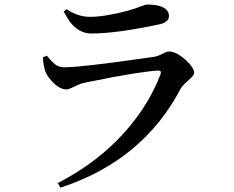

<svg xmlns="http://www.w3.org/2000/svg" viewBox="-20 -783 1040 855"><path d="M181.6 -465.8Q172.9 -493.2 170.9 -527.3L188.5 -535.2Q219.7 -496.1 239.3 -488.3Q252 -483.4 265.6 -483.4Q343.8 -483.4 633.8 -525.4Q654.3 -528.3 668 -530.3Q682.6 -532.2 714.8 -548.8Q725.6 -553.7 733.4 -553.7Q765.6 -553.7 810.5 -512.7Q843.8 -481.4 844.7 -459Q844.7 -447.3 818.4 -424.8Q793 -403.3 784.2 -387.7Q616.2 -67.4 249 52.7L237.3 32.2Q479.5 -92.8 617.2 -300.8Q666 -376 695.3 -453.1Q700.2 -468.8 684.6 -468.8Q683.6 -468.8 682.6 -468.8Q587.9 -461.9 393.6 -421.9Q361.3 -416 342.8 -411.1Q335 -409.2 298.8 -391.6Q284.2 -384.8 274.4 -384.8Q241.2 -384.8 202.1 -431.6Q186.5 -451.2 181.6 -465.8ZM732.4 -711.9Q732.4 -684.6 691.4 -674.8Q690.4 -674.8 689.5 -674.8Q499 -633.8 386.7 -633.8Q329.1 -633.8 288.1 -690.4Q276.4 -708 263.7 -731.4L276.4 -742.2Q327.1 -708 380.9 -708Q446.3 -708 549.8 -735.4Q569.3 -740.2 619.1 -758.8Q628.9 -762.7 635.7 -762.7Q716.8 -762.7 730.5 -724.6Q732.4 -717.8 732.4 -711.9Z"/></svg>

Font: GenYoMin JP SemiBold
Style: Regular
Weight: 600
Version: Version 1.001;PS 1;hotconv 16.6.51;makeotf.lib2.5.65220 DEVE